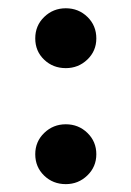

<svg xmlns="http://www.w3.org/2000/svg" viewBox="-20 -457 326 476"><path d="M67.4 -361.8Q67.4 -393.6 89.6 -415Q111.8 -436.5 143.1 -436.5Q174.8 -436.5 196.8 -415Q218.8 -393.6 218.8 -361.8Q218.8 -330.6 196.5 -309.3Q174.3 -288.1 143.1 -288.1Q111.3 -288.1 89.4 -309.1Q67.4 -330.1 67.4 -361.8ZM67.4 -74.7Q67.4 -106 89.6 -127.4Q111.8 -148.9 143.1 -148.9Q174.8 -148.9 196.8 -127.4Q218.8 -106 218.8 -74.7Q218.8 -43.5 196.5 -22Q174.3 -0.5 143.1 -0.5Q111.3 -0.5 89.4 -21.7Q67.4 -43 67.4 -74.7Z"/></svg>

Font: Vazirmatn UI FD Medium
Style: Regular
Weight: 500
Designer: Saber Rastikerdar
Foundry: Saber Rastikerdar
Version: Version 33.003